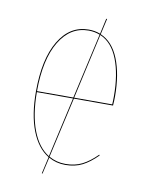

<svg xmlns="http://www.w3.org/2000/svg" viewBox="-75 -637 582 750"><g transform="rotate(10 215.5 -261.5)"><path d="M370.6 -251.5H215.3L161.1 -11.7Q190.9 5.4 226.6 5.4Q264.2 5.4 292.7 -9Q321.3 -23.4 351.1 -53.2L353 -50.3Q322.8 -20 293.9 -5.4Q265.1 9.3 226.6 9.3Q190.4 9.3 160.6 -7.8L145.5 58.1L142.6 57.6L157.7 -9.3Q113.3 -36.1 88.9 -98.6Q64.5 -161.1 64.5 -253.4Q64.5 -381.8 107.9 -454.6Q151.4 -527.3 226.1 -527.3Q251 -527.3 272 -519L285.6 -580.6H289.1L274.9 -517.6Q323.2 -497.1 347.7 -436Q372.1 -375 372.1 -287.6Q372.1 -272 370.6 -251.5ZM226.1 -523.4Q153.8 -523.4 111.3 -452.6Q68.8 -381.8 68.4 -255.4H212.4L271 -515.1Q250 -523.4 226.1 -523.4ZM367.7 -288.6Q367.7 -374.5 344.2 -434.3Q320.8 -494.1 273.9 -514.2L215.8 -255.4H366.7Q367.7 -268.1 367.7 -288.6ZM158.2 -13.2 211.9 -251.5H68.4Q68.8 -161.1 92.3 -100.1Q115.7 -39.1 158.2 -13.2Z"/></g></svg>

Font: Fira Sans Compressed Four
Style: Regular
Weight: 100
Width: 1
Designer: Carrois Corporate & Edenspiekermann AG
Foundry: Carrois Corporate GbR & Edenspiekermann AG
Version: Version 4.203;PS 004.203;hotconv 1.0.88;makeotf.lib2.5.64775